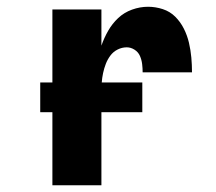

<svg xmlns="http://www.w3.org/2000/svg" viewBox="-20 -548 640 568"><path d="M135 0V-520H280V-413Q288 -436 300 -457Q312 -478 329.5 -494.5Q347 -511 370.5 -519.5Q394 -528 418 -528Q440 -528 461.5 -521Q483 -514 498.5 -498.5Q514 -483 524 -463Q534 -443 539 -421.5Q544 -400 546 -378Q548 -356 548 -334H402Q402 -346 400.5 -358.5Q399 -371 394 -382.5Q389 -394 378 -401Q367 -408 355 -408Q341 -408 328 -401.5Q315 -395 306.5 -383.5Q298 -372 293 -359Q288 -346 285 -332Q282 -318 281 -304Q280 -290 280 -276V0ZM99 -216V-304H401V-216Z"/></svg>

Font: Iosevka Heavy Extended
Style: Regular
Weight: 900
Width: 7
Monospace: yes
Designer: Belleve Invis
Foundry: Belleve Invis
Version: Version 32.5.0; ttfautohint (v1.8.4)